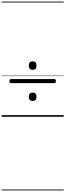

<svg xmlns="http://www.w3.org/2000/svg" viewBox="-20 -1435 803 2360"><path d="M114 -413Q105 -413 100.5 -419Q96 -425 96 -437Q96 -463 114 -463H649Q658 -463 662.5 -456.5Q667 -450 667 -437Q667 -413 649 -413ZM381 -194Q358 -194 346 -207Q334 -220 334 -246Q334 -272 346 -284.5Q358 -297 381 -297Q405 -297 417 -284.5Q429 -272 429 -246Q429 -220 417 -207Q405 -194 381 -194ZM381 -577Q358 -577 346 -590.5Q334 -604 334 -629Q334 -655 346 -668Q358 -681 381 -681Q405 -681 417 -668Q429 -655 429 -629Q429 -604 417 -590.5Q405 -577 381 -577ZM0 895H763V905H0ZM0 -20H763V0H0ZM0 -505H763V-500H0ZM0 -1415H763V-1405H0Z"/></svg>

Font: Playwrite BE WAL Guides
Style: Regular
Weight: 400
Designer: Veronika Burian, José Scaglione
Foundry: TypeTogether
Version: Version 1.003